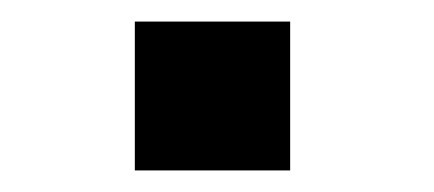

<svg xmlns="http://www.w3.org/2000/svg" viewBox="-20 -363 402 178"><path d="M249 -343H105V-205H249Z"/></svg>

Font: Maven Pro
Style: Black
Weight: 900
Designer: Joe Prince
Foundry: Joe Prince
Version: Version 1.003